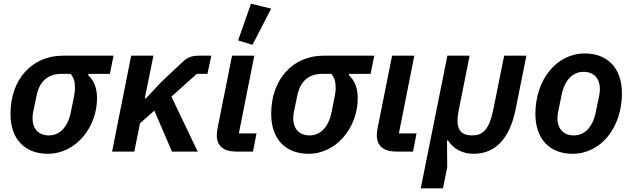

<svg xmlns="http://www.w3.org/2000/svg" viewBox="-20 -825 3442 1045"><path d="M578 -423 598 -522H323C155 -522 37 -394 37 -205C37 -66 117 12 240 12C396 12 508 -136 508 -289C508 -346 493 -384 460 -416L461 -423ZM364 -423C382 -402 388 -380 388 -347C388 -329 385 -311 381 -291L366 -217C350 -133 305 -88 246 -88C188 -88 157 -126 157 -182C157 -196 159 -208 161 -218L179 -304C195 -383 241 -423 315 -423Z M916 0H1056L913 -299L1051 -423H1109L1130 -522H1066C1025 -522 1002 -514 975 -489L856 -377L775 -290H768L815 -522H694L590 0H711L742 -154L820 -223Z M1456 -778 1346 -805 1276 -605 1354 -581ZM1376 -99H1280L1364 -522H1243L1164 -127C1161 -112 1160 -97 1160 -88C1160 -31 1196 0 1267 0H1357Z M1997 -423 2017 -522H1742C1574 -522 1456 -394 1456 -205C1456 -66 1536 12 1659 12C1815 12 1927 -136 1927 -289C1927 -346 1912 -384 1879 -416L1880 -423ZM1783 -423C1801 -402 1807 -380 1807 -347C1807 -329 1804 -311 1800 -291L1785 -217C1769 -133 1724 -88 1665 -88C1607 -88 1576 -126 1576 -182C1576 -196 1578 -208 1580 -218L1598 -304C1614 -383 1660 -423 1734 -423Z M2247 -99H2151L2235 -522H2114L2035 -127C2032 -112 2031 -97 2031 -88C2031 -31 2067 0 2138 0H2228Z M2270 200H2391L2414 86L2413 -61H2418C2448 -14 2497 12 2559 12C2672 12 2753 -66 2786 -228L2845 -522H2724L2666 -234C2642 -114 2606 -88 2548 -88C2497 -88 2470 -114 2470 -167C2470 -189 2473 -208 2480 -242L2536 -522H2415Z M3096 12C3252 12 3365 -133 3365 -317C3365 -456 3285 -534 3163 -534C3007 -534 2894 -389 2894 -205C2894 -66 2974 12 3096 12ZM3103 -88C3045 -88 3014 -126 3014 -182C3014 -196 3016 -209 3018 -217L3036 -305C3052 -389 3097 -434 3156 -434C3214 -434 3245 -396 3245 -340C3245 -326 3243 -314 3241 -304L3223 -217C3207 -133 3162 -88 3103 -88Z"/></svg>

Font: Braiins Sans SemiBold
Style: Italic
Weight: 600
Italic angle: -11.31°
Designer: Mike Abbink, Paul van der Laan, Pieter van Rosmalen, Jiri Chlebus, Lubos Buracinsky
Foundry: Bold Monday, Sudetype
Version: Version 1.000;hotconv 1.0.109;makeotfexe 2.5.65596